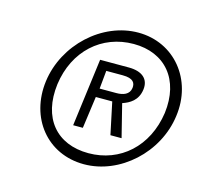

<svg xmlns="http://www.w3.org/2000/svg" viewBox="-76 -816 668 632"><g transform="rotate(15 258.0 -500.5)"><path d="M260 -268C382 -268 496 -371 513 -500C531 -628 445 -733 322 -733C199 -733 86 -628 69 -500C52 -371 135 -268 260 -268ZM265 -307C156 -307 93 -382 108 -500C124 -617 208 -693 317 -693C424 -693 489 -617 474 -500C457 -382 373 -307 265 -307ZM193 -383H226L241 -492H297L320 -383H358L330 -495C354 -503 381 -518 386 -556C391 -593 366 -614 321 -614H223ZM246 -522 252 -584H308C345 -584 352 -569 350 -552C347 -529 326 -522 303 -522Z"/></g></svg>

Font: United Sans ExtraLight
Style: Italic
Weight: 200
Italic angle: -8°
Designer: Pablo Impallari, Rodrigo Fuenzalida (Modified by Dan O. Williams)
Version: Version 1.000;PS 001.000;hotconv 1.0.88;makeotf.lib2.5.64775